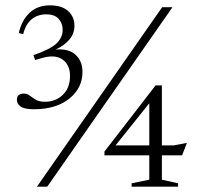

<svg xmlns="http://www.w3.org/2000/svg" viewBox="-20 -697 748 717"><path d="M118 0 585.5 -670H624L156.5 0ZM107 -289Q71 -289 57 -299.2Q43 -309.5 43 -324Q43 -347.5 68.5 -347.5Q81.5 -347.5 91.5 -339.8Q101.5 -332 114 -324.5Q126.5 -317 148 -317Q187.5 -317 214.5 -342.8Q241.5 -368.5 241.5 -413.5Q241.5 -455 213.2 -475Q185 -495 134 -479.5L111 -473L105 -491Q169 -513.5 191.5 -535.2Q214 -557 214 -585.5Q214 -610 198.8 -626.8Q183.5 -643.5 153 -643.5Q121.5 -643.5 99 -625.8Q76.5 -608 66.5 -569.5L50 -573.5Q61 -621.5 90.5 -649.2Q120 -677 166.5 -677Q211 -677 234.5 -655.8Q258 -634.5 258 -600.5Q258 -572 239.5 -549.8Q221 -527.5 188 -512Q237 -516 262.5 -492.2Q288 -468.5 288 -428.5Q288 -368 238.5 -328.5Q189 -289 107 -289ZM561 -378H584.5V-154H629L678 -163.5L660 -117H584.5V-26L645 -12.5V0H471.5V-12.5L537.5 -26V-117H370V-131ZM537.5 -154V-311.5L411.5 -154Z"/></svg>

Font: Newsreader Text Light
Style: Regular
Weight: 300
Designer: Hugues Gentile
Foundry: Production Type
Version: Version 1.002